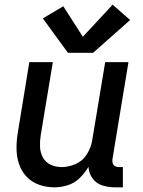

<svg xmlns="http://www.w3.org/2000/svg" viewBox="-20 -797 616 825"><path d="M213 8Q242 8 271 -1Q300 -10 322.5 -32Q345 -54 360 -80Q362 -52 378 -30Q394 -8 420.5 0Q447 8 476 8H508V-79H490Q482 -79 474.5 -83Q467 -87 464.5 -95Q462 -103 463 -112L532 -530H432L376 -193Q371 -163 353.5 -134.5Q336 -106 305.5 -92.5Q275 -79 245 -79Q220 -79 198 -89Q176 -99 164.5 -120Q153 -141 152 -166Q151 -191 155 -216L207 -530H106L57 -230Q51 -195 51 -160.5Q51 -126 61 -94.5Q71 -63 93 -39Q115 -15 147 -3.5Q179 8 213 8ZM272 -570H380L539 -711L464 -777L336 -639L252 -770L164 -718Z"/></svg>

Font: Iosevka Sparkle Medium
Style: Italic
Weight: 500
Italic angle: -9°
Designer: Belleve Invis
Foundry: Belleve Invis
Version: Version 4.5.0; ttfautohint (v1.8.3)